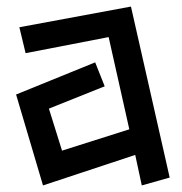

<svg xmlns="http://www.w3.org/2000/svg" viewBox="-20 -541 554 585"><path d="M392 -69 111 24 29 -253 270 -351 299 -278 129 -210 169 -82 374 -147 311 -428 58 -379 39 -458 379 -521 497 0 412 24Z"/></svg>

Font: Stick
Style: Regular
Weight: 400
Designer: Fontworks Inc.
Foundry: Fontworks Inc.
Version: Version 1.100